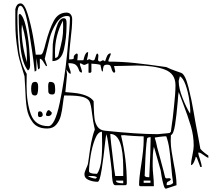

<svg xmlns="http://www.w3.org/2000/svg" viewBox="-20 -1041 1314 1128"><path d="M884 -179Q879 -153 878 -131Q877 -109 877 -88V-63Q877 -44 881 -4Q882 6 883 20Q884 34 884 53H804Q802 53 799.5 50.5Q797 48 797 47Q797 5 810 -75Q824 -167 824 -213V-240Q801 -240 761.5 -242.5Q722 -245 710 -247L691 -246Q725 -105 725 34Q725 47 717 47H657Q645 47 641 20Q637 -7 637 -31V-33Q633 -74 622.5 -151.5Q612 -229 610 -233L604 -253L598 -208Q589 -120 577.5 -46.5Q566 27 554 27Q526 27 501 16.5Q476 6 476 -17Q476 -29 486 -51Q487 -54 491 -62.5Q495 -71 497 -80L501 -107Q508 -162 516 -204Q524 -246 537 -280Q527 -322 520 -380Q515 -425 506.5 -443.5Q498 -462 468.5 -471Q439 -480 370 -480H357Q354 -467 350 -435Q345 -390 337 -360Q329 -330 310 -308Q291 -286 257 -286Q200 -286 172.5 -322Q145 -358 137.5 -405.5Q130 -453 128 -526Q126 -573 124 -593L109 -642Q90 -701 85 -734Q77 -785 73.5 -823.5Q70 -862 70 -913V-987Q73 -1002 80.5 -1011.5Q88 -1021 101 -1021Q123 -1021 142 -960.5Q161 -900 174 -827.5Q187 -755 190 -720H219Q227 -720 233.5 -736.5Q240 -753 249 -790Q270 -870 296 -918.5Q322 -967 371 -967Q387 -967 395.5 -956Q404 -945 404 -929Q404 -881 395 -811Q394 -800 390 -762.5Q386 -725 386 -692Q404 -692 409 -694Q414 -696 414 -701L413 -705Q413 -717 430 -727Q437 -725 437 -718Q437 -708 435.5 -699Q434 -690 434 -687H470Q471 -690 474 -702.5Q477 -715 483 -725Q489 -735 498 -735Q498 -717 490 -687Q492 -688 496.5 -690Q501 -692 504 -693Q507 -693 513.5 -689.5Q520 -686 527 -686Q533 -686 535.5 -690.5Q538 -695 541 -706Q545 -722 550 -727Q558 -725 558 -713Q558 -708 557 -702.5Q556 -697 556 -692Q556 -680 567 -680H570L584 -687Q587 -687 591.5 -684.5Q596 -682 597 -680Q598 -682 606 -705Q614 -728 631 -728Q631 -721 630 -720Q628 -714 623.5 -703.5Q619 -693 617 -687L618 -679Q693 -679 770 -671Q847 -663 957 -647Q983 -634 1010 -625Q1037 -616 1044 -613Q1068 -605 1087.5 -527Q1107 -449 1117 -387Q1123 -347 1149 -212Q1154 -180 1157 -167Q1170 -150 1204 -127V-113Q1194 -117 1178 -129Q1170 -135 1161.5 -140Q1153 -145 1145 -145Q1145 -131 1155 -105Q1165 -75 1165 -60H1157L1137 -113Q1135 -118 1130 -120Q1130 -113 1121 -92Q1112 -71 1102 -71Q1102 -91 1110 -127Q1118 -165 1118 -185Q1118 -243 1101.5 -299.5Q1085 -356 1052 -442L1030 -500Q1027 -491 1024 -443Q1017 -362 1008.5 -307.5Q1000 -253 984 -247L983 -213Q983 -185 988.5 -150Q994 -115 1000 -83Q1017 -2 1017 43V47L957 67H953Q947 67 940.5 44Q934 21 929.5 -4.5Q925 -30 924 -40L890 -160Q890 -161 884 -179ZM136 -540Q136 -438 161.5 -369Q187 -300 264 -300Q302 -300 330.5 -435Q359 -570 375 -731Q391 -892 391 -934Q391 -942 386.5 -944.5Q382 -947 374 -947Q336 -947 309.5 -903Q283 -859 273 -821Q263 -783 244 -700L243 -697Q243 -693 249 -677Q250 -674 253 -665.5Q256 -657 256 -653H250Q247 -657 239.5 -670Q232 -683 227 -688.5Q222 -694 218 -695H214V-640L204 -633L194 -700V-627L184 -620Q172 -730 149 -868.5Q126 -1007 100 -1007Q82 -1007 82 -951Q82 -842 91.5 -754Q101 -666 137 -607ZM97 -960Q118 -946 131.5 -887.5Q145 -829 151 -762.5Q157 -696 157 -659Q157 -648 154.5 -640Q152 -632 144 -627Q111 -668 100.5 -762.5Q90 -857 90 -950Q90 -953 92 -956Q94 -959 97 -960ZM371 -908V-892Q371 -818 355.5 -750Q340 -682 288 -682L290 -780Q294 -823 311 -878.5Q328 -934 354 -934Q364 -934 367.5 -927Q371 -920 371 -908ZM303 -733 304 -700Q321 -703 324 -720Q340 -781 345.5 -811Q351 -841 351 -883Q351 -915 350 -920Q303 -833 303 -733ZM138 -675V-712Q138 -799 109 -897Q109 -895 108 -886.5Q107 -878 107 -867Q107 -776 138 -675ZM531 -410Q532 -370 535.5 -343.5Q539 -317 553 -296.5Q567 -276 597 -273Q789 -253 897 -253H910L930 -255Q976 -259 977 -260L984 -267V-268Q984 -271 990 -313Q996 -352 997 -367L1002 -413Q1011 -494 1011 -540Q1011 -609 947.5 -632.5Q884 -656 786 -656Q751 -656 703 -654L650 -653L657 -623Q657 -618 654 -616Q651 -614 650 -613Q639 -620 635 -638Q632 -650 627.5 -655.5Q623 -661 610 -661Q593 -661 589 -652Q585 -643 584 -620Q582 -621 580 -623Q578 -625 577 -627L570 -660Q559 -663 543.5 -665Q528 -667 517 -667V-620Q517 -619 515 -616.5Q513 -614 510 -613Q502 -613 500 -615V-668H496Q480 -660 477 -660H474Q469 -660 463 -664.5Q457 -669 449 -669Q449 -658 456 -642Q462 -626 462 -615Q453 -615 449 -619.5Q445 -624 442 -634Q436 -651 424.5 -660.5Q413 -670 382 -670Q382 -660 385 -650.5Q388 -641 389 -638Q396 -621 396 -608Q389 -608 385 -612Q381 -616 377 -622.5Q373 -629 370 -633L374 -604L364 -500Q373 -499 412.5 -495.5Q452 -492 483.5 -480Q515 -468 530 -447Q531 -436 531 -410ZM1097 -373 1098 -390Q1098 -415 1091 -459.5Q1084 -504 1070 -543Q1056 -582 1037 -593L1030 -567V-563Q1030 -523 1052 -466.5Q1074 -410 1097 -373ZM187 -560Q204 -560 204 -534V-523Q204 -505 200.5 -492.5Q197 -480 186 -480Q171 -480 167 -491Q163 -502 163 -520Q163 -538 167.5 -549Q172 -560 187 -560ZM263 -534Q263 -560 273 -560Q293 -560 298.5 -550Q304 -540 304 -518V-509Q304 -498 300.5 -492Q297 -486 287 -486Q278 -486 272.5 -488.5Q267 -491 264 -500ZM267 -394Q270 -394 275.5 -388.5Q281 -383 284 -380V-377Q284 -369 277.5 -364Q271 -359 264 -359Q250 -359 250 -367Q250 -373 255 -383.5Q260 -394 267 -394ZM214 -387Q222 -387 226.5 -381Q231 -375 231 -366Q231 -360 226 -356.5Q221 -353 214 -353Q207 -353 205 -357.5Q203 -362 203 -370Q203 -378 205 -382.5Q207 -387 214 -387ZM546 -20H550Q580 -58 580 -191L579 -267Q555 -267 538 -223.5Q521 -180 512 -124Q503 -68 503 -36Q503 -20 546 -20ZM650 -53Q657 -7 657 -7H704V-53Q704 -254 628 -254Q628 -230 650 -53ZM959 47Q989 47 997 33Q991 -3 985 -73Q980 -131 974.5 -168.5Q969 -206 957 -240H944Q933 -239 916.5 -237Q900 -235 890 -233V-227Q892 -224 897 -204.5Q902 -185 904 -173Q906 -165 921 -111Q947 -15 950 0Q952 7 961 7L973 6Q982 6 984 13Q979 21 971.5 24Q964 27 961.5 30.5Q959 34 959 47ZM850 0H857Q865 -155 865 -235Q847 -235 844 -227Q836 -174 832 -58L830 -7Q836 -2 839.5 -1Q843 0 850 0ZM540 8Q543 8 544 7L550 0Q537 -7 521 -7H514H497Q502 -2 517 3Q532 8 540 8ZM704 36V20H661Q661 36 704 36ZM824 33H864V20H824Z"/></svg>

Font: Krikikrak Dingbats
Style: Regular
Weight: 400
Designer: Jenny du Carrois
Foundry: bBox Type GmbH
Version: Version 1.001